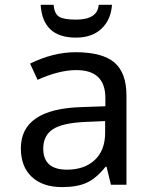

<svg xmlns="http://www.w3.org/2000/svg" viewBox="-20 -761 640 791"><path d="M437 0 418.9 -74.2H415Q377.4 -26.9 337.9 -8.5Q298.3 9.8 235.8 9.8Q156.2 9.8 111.1 -32.2Q65.9 -74.2 65.9 -149.9Q65.9 -312 314.9 -319.8L414.1 -323.2V-356.9Q414.1 -472.2 294.9 -472.2Q223.1 -472.2 134.8 -432.1L104 -499Q199.7 -545.9 291 -545.9Q401.9 -545.9 451.4 -503.4Q501 -460.9 501 -367.2V0ZM413.1 -262.2 334 -258.8Q238.3 -254.9 198.2 -228.8Q158.2 -202.6 158.2 -148.9Q158.2 -62 255.9 -62Q327.6 -62 370.4 -101.8Q413.1 -141.6 413.1 -213.9ZM441.4 -741.2Q437 -679.2 397.9 -642.6Q358.9 -606 292.5 -606Q155.8 -606 147.5 -741.2H200.7Q204.1 -704.1 223.4 -692.1Q242.7 -680.2 293.5 -680.2Q381.8 -680.2 386.7 -741.2Z"/></svg>

Font: Noto Mono
Style: Regular
Weight: 400
Designer: Monotype Design Team
Foundry: Monotype Imaging Inc.
Version: Version 1.00